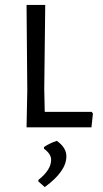

<svg xmlns="http://www.w3.org/2000/svg" viewBox="-20 -518 417 781"><path d="M352 0 358 -56 353 -63H162L160 -156L164 -498H88L91 -150L88 0ZM250 118C250 94 237 73 211 55C192.3 61 175 69.3 159 80V87C178.3 101 188 116 188 132C188 159.3 170.7 186.7 136 214V220L162 243C220.7 200.3 250 158.7 250 118Z"/></svg>

Font: Alegreya Sans SC
Style: Regular
Weight: 400
Designer: Juan Pablo del Peral
Foundry: Huerta Tipografica
Version: Version 1.000;PS 001.000;hotconv 1.0.70;makeotf.lib2.5.58329